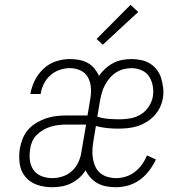

<svg xmlns="http://www.w3.org/2000/svg" viewBox="-20 -775 790 803"><path d="M198 8Q165 8 135.5 -2Q106 -12 86.5 -35Q67 -58 62.5 -89.5Q58 -121 63 -154Q67 -175 75 -195.5Q83 -216 98 -233Q113 -250 132.5 -261.5Q152 -273 172.5 -280Q193 -287 214 -289.5Q235 -292 256 -292H346L358 -364Q362 -387 360 -410Q358 -433 347.5 -452Q337 -471 316.5 -480.5Q296 -490 272 -490Q251 -490 229 -482.5Q207 -475 190 -459.5Q173 -444 163 -423.5Q153 -403 150 -382H107Q112 -411 125.5 -438.5Q139 -466 162 -487.5Q185 -509 214 -518.5Q243 -528 272 -528Q292 -528 311 -524.5Q330 -521 346.5 -512Q363 -503 374.5 -489Q386 -475 394 -458Q405 -474 420.5 -488Q436 -502 454 -511.5Q472 -521 491.5 -524.5Q511 -528 530 -528Q551 -528 571.5 -523.5Q592 -519 608.5 -508.5Q625 -498 637 -482Q649 -466 654.5 -446.5Q660 -427 662.5 -406.5Q665 -386 661 -364Q658 -345 649 -326Q640 -307 625 -291Q610 -275 591.5 -264Q573 -253 553.5 -247Q534 -241 513.5 -239Q493 -237 474 -237Q450 -237 426.5 -239.5Q403 -242 381 -248L370 -181Q367 -163 366.5 -145Q366 -127 369 -109.5Q372 -92 379.5 -76.5Q387 -61 400 -50.5Q413 -40 430.5 -35Q448 -30 466 -30Q486 -30 506.5 -36.5Q527 -43 544.5 -56.5Q562 -70 574.5 -88Q587 -106 595 -125L632 -108Q621 -84 604 -61.5Q587 -39 565 -23Q543 -7 517 0.5Q491 8 465 8Q445 8 425.5 4.5Q406 1 389 -8Q372 -17 359 -31.5Q346 -46 338 -63Q327 -45 311 -31Q295 -17 276.5 -8Q258 1 238 4.5Q218 8 198 8ZM481 -276Q503 -276 525.5 -280Q548 -284 568 -296Q588 -308 601.5 -328Q615 -348 619 -370Q623 -393 619 -415Q615 -437 604 -454.5Q593 -472 572.5 -481Q552 -490 530 -490Q513 -490 496 -485.5Q479 -481 464 -471Q449 -461 437.5 -447Q426 -433 418 -417.5Q410 -402 405.5 -385.5Q401 -369 398 -352L387 -287Q409 -280 433 -278Q457 -276 481 -276ZM199 -30Q220 -30 241.5 -37Q263 -44 280 -59Q297 -74 307 -95Q317 -116 320 -137L340 -254H256Q240 -254 224 -252Q208 -250 191.5 -245Q175 -240 160.5 -231.5Q146 -223 133.5 -210.5Q121 -198 114.5 -182.5Q108 -167 106 -151Q102 -127 105 -104.5Q108 -82 120 -64.5Q132 -47 153.5 -38.5Q175 -30 199 -30ZM410 -588 384 -612 526 -755 558 -725Z"/></svg>

Font: Iosevka Etoile Extralight
Style: Italic
Weight: 200
Italic angle: -9°
Designer: Belleve Invis
Foundry: Belleve Invis
Version: Version 22.1.2; ttfautohint (v1.8.4)